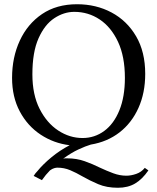

<svg xmlns="http://www.w3.org/2000/svg" viewBox="-20 -678 743 907"><path d="M666 -329Q666 -239 634 -168Q602 -97 544.5 -52.5Q487 -8 409 5Q385 12 350.5 28Q316 44 278 72Q283 70 288.5 70Q294 70 298 70Q342 70 380 83.5Q418 97 452 114Q484 129 515 140.5Q546 152 577 152Q599 152 623.5 143.5Q648 135 664 115L681 127Q652 169 618 189Q584 209 537 209Q484 209 444 192Q404 175 369 155Q340 138 311.5 126Q283 114 251 114Q245 114 236 116.5Q227 119 216 127Q206 137 196.5 148.5Q187 160 178 173L139 153Q147 140 157 130Q183 98 223 65Q263 32 309 8Q234 -1 172 -42Q110 -83 73.5 -151.5Q37 -220 37 -310Q37 -407 73.5 -486Q110 -565 178.5 -611.5Q247 -658 344 -658Q434 -658 507 -619Q580 -580 623 -506.5Q666 -433 666 -329ZM331 -622Q282 -622 236.5 -592Q191 -562 162 -497Q133 -432 133 -327Q133 -231 167 -164Q201 -97 255 -61.5Q309 -26 370 -26Q427 -26 472.5 -59.5Q518 -93 544 -157Q570 -221 570 -310Q570 -411 537.5 -480.5Q505 -550 451 -586Q397 -622 331 -622Z"/></svg>

Font: Ponomar
Style: Regular
Weight: 400
Version: Version 1.301; ttfautohint (v1.8.4.7-5d5b)